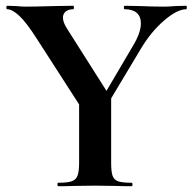

<svg xmlns="http://www.w3.org/2000/svg" viewBox="-20 -645 667 665"><path d="M468 -564Q468 -588 453.5 -600.5Q439 -613 412 -613Q409 -613 409 -619Q409 -625 412 -625L465 -624Q511 -622 547 -622Q564 -622 588 -624L625 -625Q627 -625 627 -619Q627 -613 625 -613Q594 -613 549 -574.5Q504 -536 469 -478L339 -261L318 -278L441 -487Q468 -532 468 -564ZM5 -613Q2 -613 2 -619Q2 -625 5 -625L36 -624Q58 -622 67 -622Q102 -622 168 -624L234 -625Q236 -625 236 -619Q236 -613 234 -613Q217 -613 207.5 -605Q198 -597 198 -584Q198 -568 212 -546L356 -319L260 -274L108 -510Q71 -568 46.5 -590.5Q22 -613 5 -613ZM365 -319V-81Q365 -50 370 -36Q375 -22 389.5 -17Q404 -12 436 -12Q439 -12 439 -6Q439 0 436 0Q403 0 384 -1L309 -2L235 -1Q215 0 181 0Q179 0 179 -6Q179 -12 181 -12Q213 -12 228 -17Q243 -22 248.5 -36.5Q254 -51 254 -81V-310Z"/></svg>

Font: Cormorant Garamond
Style: Bold
Weight: 700
Designer: Christian Thalmann (Catharsis Fonts)
Foundry: Catharsis Fonts
Version: Version 4.000